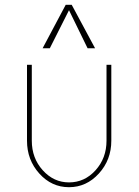

<svg xmlns="http://www.w3.org/2000/svg" viewBox="-20 -770 578 800"><path d="M187.5 -568.8H157.5L253.8 -750H278.8L376.2 -568.8H345L267.5 -727.5ZM92.5 -183.8V-500H112.5V-183.8Q112.5 -111.2 158.1 -60.6Q203.8 -10 267.5 -10Q332.5 -10 378.1 -60.6Q423.8 -111.2 423.8 -183.8V-500H443.8V-183.8Q443.8 -103.8 391.9 -46.9Q340 10 267.5 10Q195 10 143.8 -46.9Q92.5 -103.8 92.5 -183.8Z"/></svg>

Font: Now Thin
Style: Regular
Weight: 250
Designer: Alfredo Marco Pradil
Foundry: Alfredo Marco Pradil
Version: Version 1.002;PS 001.002;hotconv 1.0.88;makeotf.lib2.5.64775